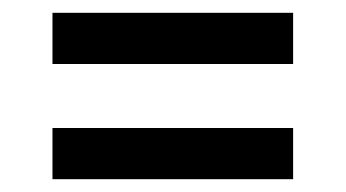

<svg xmlns="http://www.w3.org/2000/svg" viewBox="-20 -490 540 300"><path d="M62 -390V-470H438V-390ZM438 -210H62V-290H438Z"/></svg>

Font: iosevka_custom_sans_ss08 Md
Style: Regular
Weight: 500
Designer: Belleve Invis
Foundry: Belleve Invis
Version: Version 10.3.0; ttfautohint (v1.8.3)